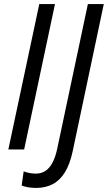

<svg xmlns="http://www.w3.org/2000/svg" viewBox="-20 -734 530 943"><path d="M21 0 172.9 -713.9H250L98.6 0ZM157.2 189Q134.8 189 116.7 185.5Q98.6 182.1 86.4 177.2L96.2 107.9Q109.9 112.8 124.8 115.7Q139.6 118.7 155.8 118.7Q183.1 118.7 203.4 105.2Q223.6 91.8 237.8 64.9Q252 38.1 260.7 -2L411.6 -713.9H489.7L336.9 9.3Q323.2 72.8 298.8 112.3Q274.4 151.9 239 170.4Q203.6 189 157.2 189Z"/></svg>

Font: Open Sans SemiCondensed
Style: Italic
Weight: 400
Width: 4
Italic angle: -12°
Designer: Monotype Design Team
Foundry: Monotype Imaging Inc.
Version: Version 3.000